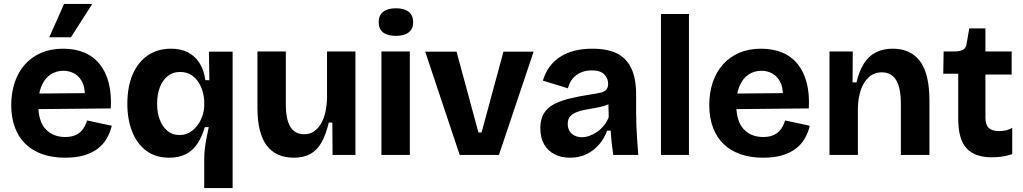

<svg xmlns="http://www.w3.org/2000/svg" viewBox="-20 -786 5188 974"><path d="M310 14Q245 14 194.5 -4Q144 -22 109 -56Q74 -90 55.5 -140Q37 -190 37 -253Q37 -315 54.5 -367.5Q72 -420 106 -458.5Q140 -497 189 -518Q238 -539 300 -539Q360 -539 407 -519.5Q454 -500 485.5 -461Q517 -422 531.5 -365.5Q546 -309 542 -236L130 -232V-311L459 -314L408 -274Q415 -327 401 -361Q387 -395 360.5 -411Q334 -427 302 -427Q264 -427 235 -407Q206 -387 190 -348.5Q174 -310 174 -256Q174 -171 211.5 -131Q249 -91 310 -91Q338 -91 357.5 -98.5Q377 -106 389.5 -118Q402 -130 409.5 -145Q417 -160 422 -175L547 -148Q538 -111 520.5 -81.5Q503 -52 474 -30.5Q445 -9 404.5 2.5Q364 14 310 14ZM340 -597H230L305 -766H448Z M1016 168V21Q1016 -4 1019 -30.5Q1022 -57 1027.5 -85Q1033 -113 1039 -141H1019Q1005 -93 982 -58Q959 -23 924 -4.5Q889 14 838 14Q768 14 721 -22Q674 -58 650 -119.5Q626 -181 626 -259Q626 -345 652.5 -407.5Q679 -470 729 -504.5Q779 -539 848 -539Q896 -539 932 -521Q968 -503 991 -468Q1014 -433 1022 -379H1042L1040 -524H1160V-263V168ZM891 -101Q915 -101 934.5 -110.5Q954 -120 969 -135.5Q984 -151 994.5 -170Q1005 -189 1010.5 -210Q1016 -231 1016 -250V-269Q1016 -293 1008.5 -320Q1001 -347 986.5 -369.5Q972 -392 949 -406.5Q926 -421 893 -421Q858 -421 832 -401Q806 -381 791.5 -345Q777 -309 777 -259Q777 -213 791 -177.5Q805 -142 830 -121.5Q855 -101 891 -101Z M1471 14Q1379 14 1332.5 -48.5Q1286 -111 1286 -239V-525H1430V-257Q1430 -180 1453 -142.5Q1476 -105 1523 -105Q1551 -105 1572 -119Q1593 -133 1608 -158Q1623 -183 1630.5 -217Q1638 -251 1639 -290V-525H1783V-214V0H1667L1666 -164H1648Q1633 -102 1610.5 -62.5Q1588 -23 1553.5 -4.5Q1519 14 1471 14Z M1915 0V-525H2059V0ZM1988 -604Q1946 -604 1923.5 -621.5Q1901 -639 1901 -673Q1901 -708 1923.5 -726Q1946 -744 1988 -744Q2031 -744 2053.5 -726Q2076 -708 2076 -673Q2076 -640 2053.5 -622Q2031 -604 1988 -604Z M2312 0 2137 -524H2296L2407 -114H2423L2534 -524H2687L2511 0Z M2871 14Q2827 14 2793 -3.5Q2759 -21 2740 -54Q2721 -87 2721 -136Q2721 -179 2737.5 -208Q2754 -237 2786 -255Q2818 -273 2865 -285Q2912 -297 2972 -306Q3004 -311 3024.5 -315.5Q3045 -320 3055 -330.5Q3065 -341 3065 -361Q3065 -389 3045 -409Q3025 -429 2982 -429Q2953 -429 2928.5 -419Q2904 -409 2886.5 -389Q2869 -369 2861 -338L2734 -377Q2746 -418 2768.5 -448Q2791 -478 2823 -498.5Q2855 -519 2896 -529Q2937 -539 2985 -539Q3062 -539 3110.5 -514.5Q3159 -490 3183 -438.5Q3207 -387 3207 -306V-216Q3207 -181 3208.5 -145Q3210 -109 3212.5 -72.5Q3215 -36 3218 0H3091Q3087 -25 3083.5 -57.5Q3080 -90 3078 -123H3060Q3046 -85 3020 -54Q2994 -23 2956.5 -4.5Q2919 14 2871 14ZM2932 -90Q2951 -90 2970.5 -97Q2990 -104 3008.5 -116.5Q3027 -129 3042.5 -148Q3058 -167 3068 -191L3066 -275L3089 -270Q3071 -257 3047 -249.5Q3023 -242 2997.5 -238Q2972 -234 2947 -229Q2922 -224 2902.5 -216Q2883 -208 2871.5 -194.5Q2860 -181 2860 -157Q2860 -126 2880 -108Q2900 -90 2932 -90Z M3333 0V-715H3475V0Z M3851 14Q3786 14 3735.5 -4Q3685 -22 3650 -56Q3615 -90 3596.5 -140Q3578 -190 3578 -253Q3578 -315 3595.5 -367.5Q3613 -420 3647 -458.5Q3681 -497 3730 -518Q3779 -539 3841 -539Q3901 -539 3948 -519.5Q3995 -500 4026.5 -461Q4058 -422 4072.5 -365.5Q4087 -309 4083 -236L3671 -232V-311L4000 -314L3949 -274Q3956 -327 3942 -361Q3928 -395 3901.5 -411Q3875 -427 3843 -427Q3805 -427 3776 -407Q3747 -387 3731 -348.5Q3715 -310 3715 -256Q3715 -171 3752.5 -131Q3790 -91 3851 -91Q3879 -91 3898.5 -98.5Q3918 -106 3930.5 -118Q3943 -130 3950.5 -145Q3958 -160 3963 -175L4088 -148Q4079 -111 4061.5 -81.5Q4044 -52 4015 -30.5Q3986 -9 3945.5 2.5Q3905 14 3851 14Z M4188 0V-318V-525H4306L4305 -368H4325Q4338 -425 4362 -463Q4386 -501 4422.5 -520Q4459 -539 4509 -539Q4600 -539 4647.5 -475Q4695 -411 4695 -274V0H4550V-258Q4550 -342 4525.5 -380.5Q4501 -419 4454 -419Q4414 -419 4387 -394Q4360 -369 4346.5 -328.5Q4333 -288 4332 -238V0Z M5012 12Q4924 12 4882.5 -34.5Q4841 -81 4841 -183V-412H4765L4767 -525H4820Q4851 -525 4866 -534Q4881 -543 4884 -567L4897 -642H4979V-525H5112V-408H4979V-189Q4979 -153 4996 -137Q5013 -121 5048 -121Q5067 -121 5084.5 -125Q5102 -129 5115 -138V-4Q5084 6 5058 9Q5032 12 5012 12Z"/></svg>

Font: Bricolage Grotesque
Style: Bold
Weight: 700
Designer: Mathieu Triay
Foundry: Atelier Triay
Version: Version 1.001;gftools[0.9.33.dev8+g029e19f]